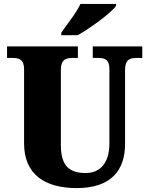

<svg xmlns="http://www.w3.org/2000/svg" viewBox="-20 -951 762 981"><path d="M293 -784V-771H377C443 -808 549 -886 573 -921V-931H391C371 -886 320 -823 293 -784ZM372 10C549 10 619 -82 619 -216V-594C619 -648 645 -655 679 -655H707V-714H454V-655H481C515 -655 539 -648 539 -598V-218C539 -110 484 -67 419 -67C337 -67 291 -100 291 -210V-594C291 -648 318 -655 351 -655H378V-714H16V-655H43C76 -655 103 -648 103 -598V-219C103 -55 215 10 372 10Z"/></svg>

Font: Noto Serif Sinhala SemiCondensed Black
Style: Regular
Weight: 900
Width: 4
Designer: Jelle Bosma - Monotype Design Team
Foundry: Monotype Imaging Inc.
Version: Version 2.007